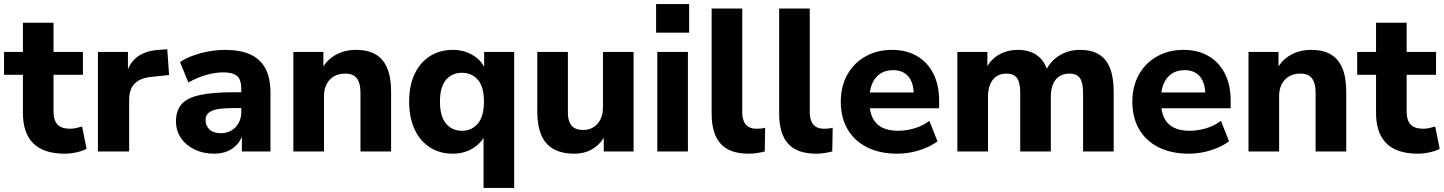

<svg xmlns="http://www.w3.org/2000/svg" viewBox="-21 -747 7121 947"><path d="M299 11Q194 11 143 -40Q92 -91 92 -190V-378H-1V-491H92V-635H243V-491H388V-378H243V-196Q243 -154 262.5 -133Q282 -112 325 -112Q338 -112 352.5 -115Q367 -118 384 -123L406 -13Q385 -2 356 4.5Q327 11 299 11Z M462 0V-491H610V-371H600Q612 -431 652.5 -463.5Q693 -496 760 -501L804 -504L813 -377L728 -368Q671 -363 643.5 -335Q616 -307 616 -254V0Z M1035 11Q981 11 938 -10Q895 -31 871 -67Q847 -103 847 -148Q847 -202 875 -233.5Q903 -265 966 -278.5Q1029 -292 1133 -292H1186V-214H1134Q1095 -214 1068.5 -211Q1042 -208 1025 -200.5Q1008 -193 1000.5 -182Q993 -171 993 -154Q993 -126 1012.5 -108Q1032 -90 1069 -90Q1098 -90 1120.5 -103.5Q1143 -117 1156 -140.5Q1169 -164 1169 -194V-309Q1169 -353 1149 -371.5Q1129 -390 1081 -390Q1041 -390 996.5 -377.5Q952 -365 908 -340L867 -441Q893 -459 930.5 -472.5Q968 -486 1009 -493.5Q1050 -501 1087 -501Q1164 -501 1213.5 -478.5Q1263 -456 1288 -409.5Q1313 -363 1313 -290V0H1172V-99H1179Q1173 -65 1153.5 -40.5Q1134 -16 1104 -2.5Q1074 11 1035 11Z M1426 0V-491H1574V-399H1563Q1586 -448 1631.5 -474.5Q1677 -501 1735 -501Q1794 -501 1832 -478.5Q1870 -456 1889 -410.5Q1908 -365 1908 -295V0H1757V-288Q1757 -322 1748.5 -343.5Q1740 -365 1723.5 -374.5Q1707 -384 1682 -384Q1650 -384 1626.5 -370.5Q1603 -357 1590 -332Q1577 -307 1577 -274V0Z M2364 180V-92H2375Q2359 -46 2314.5 -17.5Q2270 11 2212 11Q2148 11 2099.5 -20Q2051 -51 2024 -109Q1997 -167 1997 -246Q1997 -325 2024 -382Q2051 -439 2099.5 -470Q2148 -501 2212 -501Q2271 -501 2316.5 -471.5Q2362 -442 2376 -394H2367V-491H2515V180ZM2257 -102Q2306 -102 2336 -137.5Q2366 -173 2366 -246Q2366 -319 2336 -353.5Q2306 -388 2257 -388Q2209 -388 2179 -353.5Q2149 -319 2149 -246Q2149 -173 2179 -137.5Q2209 -102 2257 -102Z M2812 11Q2750 11 2709 -12Q2668 -35 2648.5 -81.5Q2629 -128 2629 -197V-491H2780V-193Q2780 -164 2788 -144.5Q2796 -125 2812.5 -115.5Q2829 -106 2855 -106Q2884 -106 2906 -119.5Q2928 -133 2940.5 -158Q2953 -183 2953 -217V-491H3104V0H2957V-96H2972Q2950 -45 2909 -17Q2868 11 2812 11Z M3215 -586V-727H3378V-586ZM3221 0V-491H3372V0Z M3672 11Q3577 11 3533 -38.5Q3489 -88 3489 -186V-705H3640V-192Q3640 -167 3648 -148.5Q3656 -130 3671.5 -121Q3687 -112 3711 -112Q3721 -112 3732 -113Q3743 -114 3753 -117L3751 0Q3732 5 3712.5 8Q3693 11 3672 11Z M4005 11Q3910 11 3866 -38.5Q3822 -88 3822 -186V-705H3973V-192Q3973 -167 3981 -148.5Q3989 -130 4004.5 -121Q4020 -112 4044 -112Q4054 -112 4065 -113Q4076 -114 4086 -117L4084 0Q4065 5 4045.5 8Q4026 11 4005 11Z M4405 11Q4318 11 4255.5 -20.5Q4193 -52 4159.5 -109.5Q4126 -167 4126 -245Q4126 -321 4158 -378.5Q4190 -436 4247.5 -468.5Q4305 -501 4378 -501Q4450 -501 4502 -470.5Q4554 -440 4582.5 -384Q4611 -328 4611 -251V-213H4250V-291H4502L4486 -277Q4486 -338 4459.5 -369.5Q4433 -401 4384 -401Q4347 -401 4321 -384Q4295 -367 4281 -335Q4267 -303 4267 -258V-250Q4267 -199 4282.5 -166.5Q4298 -134 4329.5 -118Q4361 -102 4408 -102Q4448 -102 4489 -114Q4530 -126 4563 -151L4603 -50Q4566 -22 4512.5 -5.5Q4459 11 4405 11Z M4701 0V-491H4849V-399H4838Q4851 -430 4874 -453Q4897 -476 4929 -488.5Q4961 -501 4999 -501Q5056 -501 5094 -474Q5132 -447 5148 -391H5134Q5156 -442 5201.5 -471.5Q5247 -501 5306 -501Q5363 -501 5399.5 -478.5Q5436 -456 5454 -410.5Q5472 -365 5472 -295V0H5321V-290Q5321 -339 5305.5 -361.5Q5290 -384 5253 -384Q5225 -384 5204 -370.5Q5183 -357 5172.5 -331.5Q5162 -306 5162 -269V0H5011V-290Q5011 -339 4995.5 -361.5Q4980 -384 4943 -384Q4914 -384 4894 -370.5Q4874 -357 4863 -331.5Q4852 -306 4852 -269V0Z M5843 11Q5756 11 5693.5 -20.5Q5631 -52 5597.5 -109.5Q5564 -167 5564 -245Q5564 -321 5596 -378.5Q5628 -436 5685.5 -468.5Q5743 -501 5816 -501Q5888 -501 5940 -470.5Q5992 -440 6020.5 -384Q6049 -328 6049 -251V-213H5688V-291H5940L5924 -277Q5924 -338 5897.5 -369.5Q5871 -401 5822 -401Q5785 -401 5759 -384Q5733 -367 5719 -335Q5705 -303 5705 -258V-250Q5705 -199 5720.5 -166.5Q5736 -134 5767.5 -118Q5799 -102 5846 -102Q5886 -102 5927 -114Q5968 -126 6001 -151L6041 -50Q6004 -22 5950.5 -5.5Q5897 11 5843 11Z M6137 0V-491H6285V-399H6274Q6297 -448 6342.5 -474.5Q6388 -501 6446 -501Q6505 -501 6543 -478.5Q6581 -456 6600 -410.5Q6619 -365 6619 -295V0H6468V-288Q6468 -322 6459.5 -343.5Q6451 -365 6434.5 -374.5Q6418 -384 6393 -384Q6361 -384 6337.5 -370.5Q6314 -357 6301 -332Q6288 -307 6288 -274V0Z M6973 11Q6868 11 6817 -40Q6766 -91 6766 -190V-378H6673V-491H6766V-635H6917V-491H7062V-378H6917V-196Q6917 -154 6936.5 -133Q6956 -112 6999 -112Q7012 -112 7026.5 -115Q7041 -118 7058 -123L7080 -13Q7059 -2 7030 4.5Q7001 11 6973 11Z"/></svg>

Font: Nunito Sans 12pt ExtraLight 12pt ExtraBold
Style: Regular
Weight: 800
Version: Version 3.101;gftools[0.9.27]